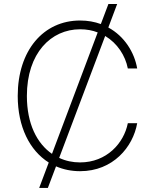

<svg xmlns="http://www.w3.org/2000/svg" viewBox="-20 -839 765 952"><path d="M174.3 92.8H217.3L257.8 -14.2C293.9 1.5 334 9.8 377 9.8C540.5 9.8 639.6 -110.4 660.2 -228H613.8C594.2 -128.9 508.8 -33.7 377 -33.7C340.3 -33.7 305.2 -41 273.4 -56.2L501.5 -660.6C562 -624.5 601.6 -563 613.8 -499.5H660.2C646.5 -579.1 597.2 -659.2 517.1 -702.6L561 -819.3H517.6L480 -719.7C449.2 -731 415 -737.3 377 -737.3C195.3 -737.3 67.9 -588.9 67.9 -363.3C67.9 -210 127 -92.8 221.7 -33.2ZM113.3 -363.3C113.3 -576.2 233.4 -693.8 377 -693.8C409.2 -693.8 438.5 -688.5 464.4 -678.2L237.8 -76.2C163.6 -127.4 113.3 -224.6 113.3 -363.3Z"/></svg>

Font: Raveo ExtraLight
Style: Regular
Weight: 200
Designer: Jakub Foglar, Rasmus Andersson (Inter)
Foundry: Jakubfoglar.com
Version: Version 1.100;Glyphs 3.2.3 (3260)